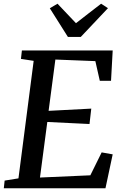

<svg xmlns="http://www.w3.org/2000/svg" viewBox="-22 -1015 666 1035"><path d="M-1.5 0 3 -41.5 77.5 -53.5 159.5 -687 91 -697.5 96 -743H585.5L576.5 -579.5H516L492 -685.5L276.5 -694L240 -417.5L470 -429.5L460.5 -346.5L233 -357.5L193.5 -58L465 -70L526 -193.5L585.5 -183L546.5 0ZM344 -816 246.5 -970.5 288 -995Q313 -969 337.8 -942.5Q362.5 -916 387.5 -890Q421 -916 455 -942.5Q489 -969 523 -995L560 -971L413.5 -816Z"/></svg>

Font: Merriweather Medium
Style: Italic
Weight: 500
Italic angle: -7.8°
Version: Version 2.101